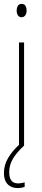

<svg xmlns="http://www.w3.org/2000/svg" viewBox="-20 -744 217 981"><path d="M91 -724Q105 -724 110.5 -713.5Q116 -703 116 -691Q116 -675 109 -665.5Q102 -656 90 -656Q77 -656 71 -666.5Q65 -677 65 -690Q65 -702 70.5 -713Q76 -724 91 -724ZM103 -527V0H77V-527ZM27 136Q27 193 72 193Q81 193 91.5 191Q102 189 106 188V211Q100 213 91 215Q82 217 71 217Q38 217 19 197Q0 177 0 140Q0 99 22.5 61.5Q45 24 83 -9L103 0Q64 36 45.5 68Q27 100 27 136Z"/></svg>

Font: Noto Sans Gujarati UI ExtraCondensed Thin
Style: Regular
Weight: 100
Width: 2
Designer: Jelle Bosma - Monotype Design Team, Universal Thirst
Foundry: Monotype Imaging Inc.
Version: Version 2.106; ttfautohint (v1.8.4.7-5d5b)